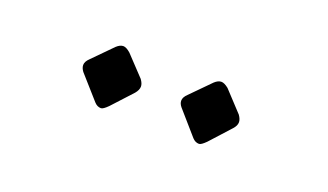

<svg xmlns="http://www.w3.org/2000/svg" viewBox="-30 -778 560 328"><g transform="rotate(20 250.0 -613.5)"><path d="M108.9 -629.4 143.6 -664.6Q149.9 -670.4 155.8 -670.4Q161.1 -670.4 168.9 -663.6L202.6 -627.9Q207.5 -621.1 207.5 -615.7Q207.5 -609.4 201.7 -602.5L168 -565.9Q159.7 -557.6 155.8 -557.6Q148.9 -557.6 143.6 -563.5L106.4 -605.5Q102.1 -611.3 102.1 -616.7Q102.1 -623 108.9 -629.4ZM287.1 -629.4 321.8 -664.6Q328.1 -670.4 334 -670.4Q339.4 -670.4 347.2 -664.1L380.9 -627.9Q385.7 -621.1 385.7 -615.7Q385.7 -609.4 379.9 -603L346.2 -565.9Q337.9 -557.6 334 -557.6Q327.1 -557.6 321.8 -563.5L284.7 -606Q280.3 -611.3 280.3 -616.7Q280.3 -623 287.1 -629.4Z"/></g></svg>

Font: Otrack
Style: Regular
Weight: 400
Designer: Sodina
Foundry: Sodina
Version: Version 2.10 June 16, 2016